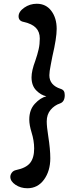

<svg xmlns="http://www.w3.org/2000/svg" viewBox="-20 -797 443 1023"><path d="M35 145Q35 134 43 123Q51 112 66 109Q119 98 140.5 71Q162 44 162 -6Q162 -47 148 -92Q136 -131 136 -160Q136 -212 165.5 -244Q195 -276 227 -284Q198 -290 173 -315.5Q148 -341 148 -385Q148 -420 168 -473Q180 -508 186 -535Q192 -562 192 -592Q192 -627 171.5 -648.5Q151 -670 107 -680Q79 -685 79 -710Q79 -735 109 -756Q139 -777 176 -777Q225 -777 253.5 -739Q282 -701 282 -643Q282 -594 259 -496Q258 -489 250.5 -452Q243 -415 243 -396Q243 -369 258.5 -351Q274 -333 302 -324Q315 -320 320 -312Q325 -304 325 -290Q325 -255 300 -246Q270 -236 249.5 -211.5Q229 -187 229 -150Q229 -122 237 -72Q248 -2 248 46Q248 114 214.5 160Q181 206 126 206Q90 206 62.5 187.5Q35 169 35 145Z"/></svg>

Font: AkayaTelivigala
Style: Regular
Weight: 400
Designer: Vaishnavi Murthy Yerkadithaya ( vaishnavimurthy@gmail.com ), Juan Luis Blanco Aristondo ( juan@blancoletters.com )
Version: Version 1.000